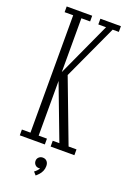

<svg xmlns="http://www.w3.org/2000/svg" viewBox="-163 -758 667 980"><g transform="rotate(20 170.0 -267.5)"><path d="M20.5 0V-31.5H67V-669H20.5V-700H159V-669H111.5V-376.5L245.5 -669H203.5V-700H315V-669H281.5L139.5 -361L138 -391L274 -31.5H317V0H188V-31.5H224L104.5 -347H111.5V-31.5H156.5V0ZM166.5 165 152 148.5Q157 145.5 165.8 136.8Q174.5 128 175 122Q174 124 169 124Q156.5 124 148.5 115.5Q140.5 107 140.5 95Q140.5 82.5 149.2 74.5Q158 66.5 170 66.5Q184.5 66.5 193 76Q201.5 85.5 201.5 101.5Q201.5 116.5 196 128.8Q190.5 141 182.2 150Q174 159 166.5 165Z"/></g></svg>

Font: Imbue Thin 10pt ExtraLight
Style: Regular
Weight: 250
Version: Version 1.102